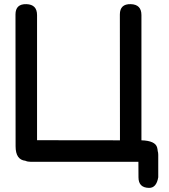

<svg xmlns="http://www.w3.org/2000/svg" viewBox="-20 -770 813 926"><path d="M107.4 -750Q158.7 -748.5 158.7 -697.3V-93.8Q358.4 -93.8 558.6 -93.3L558.1 -700.2Q558.1 -751.5 610.8 -750Q662.1 -748.5 662.1 -697.3V-93.3Q729 -91.3 737.8 -58.6Q740.2 -49.3 740.7 -41.5Q743.2 -33.7 743.2 -23.4V85Q734.4 136.7 698.7 136.2Q647.9 135.3 647.9 85.4Q647.9 47.9 647.5 10.3H127.4Q112.8 10.3 102.5 5.4Q55.2 0.5 55.2 -64.5L54.7 -700.2Q54.7 -751.5 107.4 -750Z"/></svg>

Font: Comic Relief
Style: Regular
Weight: 400
Designer: Jeff Davis
Foundry: Loudifier
Version: Version 1.0